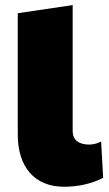

<svg xmlns="http://www.w3.org/2000/svg" viewBox="-20 -710 418 738"><path d="M376.5 -26.4Q308.6 7.8 226.1 7.8Q183.6 7.8 150.4 -6.1Q117.2 -20 94.5 -46.1Q71.8 -72.3 60.1 -109.1Q48.3 -146 48.3 -192.4V-659.2L259.3 -690.4V-207Q259.3 -180.2 276.4 -167.2Q293.5 -154.3 322.8 -154.3Q345.2 -154.3 368.7 -166Z"/></svg>

Font: Paytone One
Style: Regular
Weight: 400
Designer: vernon adams
Foundry: vernon adams
Version: 1.000